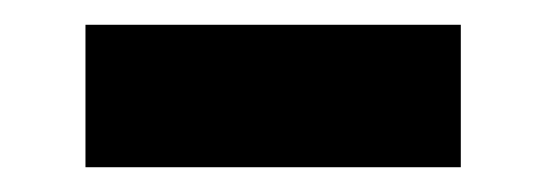

<svg xmlns="http://www.w3.org/2000/svg" viewBox="-20 -354 441 155"><path d="M49 -219V-334H352V-219Z"/></svg>

Font: SUSE SemiBold
Style: Regular
Weight: 600
Designer: Rene Bieder
Foundry: SUSE
Version: Version 1.000